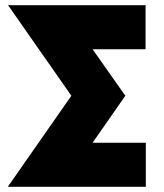

<svg xmlns="http://www.w3.org/2000/svg" viewBox="-20 -720 632 740"><path d="M11 -700 255 -351 10 0H542V-170H337L463 -351L337 -530H541V-700Z"/></svg>

Font: Unageo
Style: Black
Weight: 900
Designer: Richard Sepsi
Foundry: Richard Sepsi
Version: Version 2.000